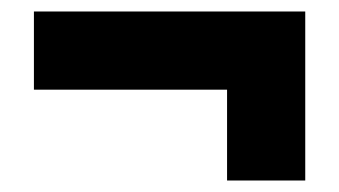

<svg xmlns="http://www.w3.org/2000/svg" viewBox="-20 -388 590 334"><path d="M511 -368V-74H375V-232H39V-368Z"/></svg>

Font: Ysabeau Heavy
Style: Regular
Weight: 800
Designer: Christian Thalmann (Catharsis Fonts)
Version: Version 0.003